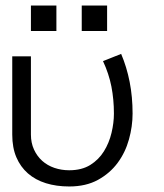

<svg xmlns="http://www.w3.org/2000/svg" viewBox="-20 -657 586 688"><path d="M228 11.2Q182.1 11.2 144.5 -0.5Q106.9 -12.2 80.1 -35.6Q53.2 -59.1 38.6 -93.5Q23.9 -127.9 23.9 -174.8V-455.1H90.8V-174.8Q90.8 -145 101.8 -121.1Q112.8 -97.2 131.3 -80.6Q149.9 -64 175 -55.4Q200.2 -46.9 228 -46.9Q272.9 -46.9 303.5 -65.9Q334 -85 352.5 -115Q371.1 -145 379.6 -180.9Q388.2 -216.8 388.2 -250Q388.2 -300.8 379.2 -346.9Q370.1 -393.1 349.1 -438L414.1 -463.9Q434.1 -417 444.6 -363.5Q455.1 -310.1 455.1 -250Q455.1 -204.1 442.1 -157.5Q429.2 -110.8 401.6 -73.5Q374 -36.1 331.1 -12.5Q288.1 11.2 228 11.2ZM363.8 -545.9H272.9V-637.2H363.8ZM182.1 -545.9H90.8V-637.2H182.1Z"/></svg>

Font: Anonymous Pro
Style: Regular
Weight: 400
Monospace: yes
Designer: Mark Simonson
Version: Version 1.002